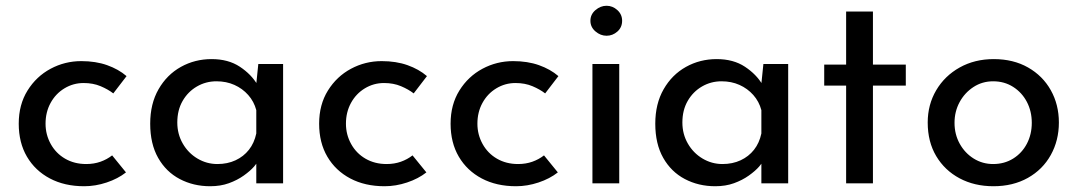

<svg xmlns="http://www.w3.org/2000/svg" viewBox="-20 -636 3738 666"><path d="M417 -38Q389 -16 350 -3Q311 10 272 10Q204 10 153 -17Q102 -44 73.5 -92.5Q45 -141 45 -207Q45 -273 75.5 -322Q106 -371 155.5 -397.5Q205 -424 262 -424Q312 -424 351.5 -410Q391 -396 419 -372L373 -312Q355 -326 329 -337Q303 -348 270 -348Q234 -348 203.5 -329.5Q173 -311 155.5 -279Q138 -247 138 -207Q138 -169 156 -136.5Q174 -104 206 -85.5Q238 -67 279 -67Q306 -67 328.5 -75Q351 -83 369 -97Z M709 10Q651 10 603.5 -15Q556 -40 528.5 -88.5Q501 -137 501 -207Q501 -276 530 -326.5Q559 -377 607.5 -404Q656 -431 714 -431Q772 -431 812 -404.5Q852 -378 873 -342L867 -326L876 -414H962V0H869V-108L879 -84Q875 -74 861.5 -58.5Q848 -43 825.5 -27Q803 -11 774 -0.5Q745 10 709 10ZM734 -67Q769 -67 797 -80Q825 -93 843.5 -116.5Q862 -140 869 -173V-254Q861 -284 841 -306.5Q821 -329 793 -341.5Q765 -354 731 -354Q694 -354 663 -336Q632 -318 613.5 -286Q595 -254 595 -211Q595 -171 614 -138Q633 -105 665 -86Q697 -67 734 -67Z M1459 -38Q1431 -16 1392 -3Q1353 10 1314 10Q1246 10 1195 -17Q1144 -44 1115.5 -92.5Q1087 -141 1087 -207Q1087 -273 1117.5 -322Q1148 -371 1197.5 -397.5Q1247 -424 1304 -424Q1354 -424 1393.5 -410Q1433 -396 1461 -372L1415 -312Q1397 -326 1371 -337Q1345 -348 1312 -348Q1276 -348 1245.5 -329.5Q1215 -311 1197.5 -279Q1180 -247 1180 -207Q1180 -169 1198 -136.5Q1216 -104 1248 -85.5Q1280 -67 1321 -67Q1348 -67 1370.5 -75Q1393 -83 1411 -97Z M1915 -38Q1887 -16 1848 -3Q1809 10 1770 10Q1702 10 1651 -17Q1600 -44 1571.5 -92.5Q1543 -141 1543 -207Q1543 -273 1573.5 -322Q1604 -371 1653.5 -397.5Q1703 -424 1760 -424Q1810 -424 1849.5 -410Q1889 -396 1917 -372L1871 -312Q1853 -326 1827 -337Q1801 -348 1768 -348Q1732 -348 1701.5 -329.5Q1671 -311 1653.5 -279Q1636 -247 1636 -207Q1636 -169 1654 -136.5Q1672 -104 1704 -85.5Q1736 -67 1777 -67Q1804 -67 1826.5 -75Q1849 -83 1867 -97Z M2035 -414H2128V0H2035ZM2028 -564Q2028 -586 2045.5 -601Q2063 -616 2084 -616Q2105 -616 2121.5 -601Q2138 -586 2138 -564Q2138 -541 2121.5 -526.5Q2105 -512 2084 -512Q2063 -512 2045.5 -527Q2028 -542 2028 -564Z M2461 10Q2403 10 2355.5 -15Q2308 -40 2280.5 -88.5Q2253 -137 2253 -207Q2253 -276 2282 -326.5Q2311 -377 2359.5 -404Q2408 -431 2466 -431Q2524 -431 2564 -404.5Q2604 -378 2625 -342L2619 -326L2628 -414H2714V0H2621V-108L2631 -84Q2627 -74 2613.5 -58.5Q2600 -43 2577.5 -27Q2555 -11 2526 -0.5Q2497 10 2461 10ZM2486 -67Q2521 -67 2549 -80Q2577 -93 2595.5 -116.5Q2614 -140 2621 -173V-254Q2613 -284 2593 -306.5Q2573 -329 2545 -341.5Q2517 -354 2483 -354Q2446 -354 2415 -336Q2384 -318 2365.5 -286Q2347 -254 2347 -211Q2347 -171 2366 -138Q2385 -105 2417 -86Q2449 -67 2486 -67Z M2915 -596H3008V-412H3122V-339H3008V0H2915V-339H2839V-412H2915Z M3198 -211Q3198 -273 3227.5 -323Q3257 -373 3309 -402Q3361 -431 3427 -431Q3495 -431 3546 -402Q3597 -373 3625 -323Q3653 -273 3653 -211Q3653 -149 3625 -98.5Q3597 -48 3545.5 -19Q3494 10 3426 10Q3360 10 3308.5 -17.5Q3257 -45 3227.5 -94.5Q3198 -144 3198 -211ZM3291 -210Q3291 -170 3309 -137.5Q3327 -105 3357.5 -86Q3388 -67 3425 -67Q3464 -67 3494.5 -86Q3525 -105 3542 -137.5Q3559 -170 3559 -210Q3559 -250 3542 -282.5Q3525 -315 3494.5 -334.5Q3464 -354 3425 -354Q3387 -354 3356.5 -334Q3326 -314 3308.5 -281.5Q3291 -249 3291 -210Z"/></svg>

Font: Josefin Sans Thin
Style: Regular
Weight: 400
Version: Version 2.000